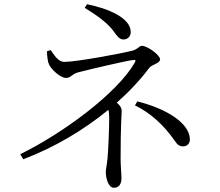

<svg xmlns="http://www.w3.org/2000/svg" viewBox="-20 -835 1040 909"><path d="M381 -798C441 -761 485 -729 515 -691C533 -666 544 -648 565 -648C586 -648 599 -665 599 -683C599 -751 491 -795 392 -815ZM202 -592C203 -570 206 -542 212 -530C225 -503 267 -466 293 -466C316 -466 320 -485 352 -493C406 -507 572 -546 610 -551C623 -552 624 -549 617 -537C534 -393 278 -204 76 -105L90 -81C236 -136 376 -219 493 -315C496 -305 497 -293 497 -276C497 -225 492 -111 489 -84C485 -45 481 -38 481 -19C481 6 492 54 519 54C547 54 555 31 555 9C555 -13 551 -51 551 -83C551 -248 556 -286 556 -311C556 -325 547 -337 533 -349C593 -402 645 -458 687 -514C698 -529 738 -535 738 -554C738 -574 678 -618 652 -618C638 -618 633 -601 603 -594C555 -582 342 -542 285 -542C254 -542 236 -576 220 -598ZM619 -336C692 -301 755 -243 804 -173C819 -150 829 -142 847 -142C866 -142 879 -156 879 -174C879 -254 763 -322 630 -355Z"/></svg>

Font: Noto Serif CJK JP
Style: Regular
Weight: 400
Designer: Ryoko NISHIZUKA 西塚涼子 (kana & ideographs); Frank Grießhammer (Latin, Greek & Cyrillic); Wenlong ZHANG 张文龙 (bopomofo); San
Foundry: Adobe Systems Incorporated
Version: Version 1.000;PS 1;hotconv 16.6.53;makeotf.lib2.5.65590